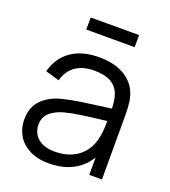

<svg xmlns="http://www.w3.org/2000/svg" viewBox="-135 -821 826 935"><g transform="rotate(20 278.0 -354.0)"><path d="M40 -145Q40 -208.7 76.5 -247Q113 -285.3 177.3 -302Q219.7 -312.7 268.7 -319.9Q317.7 -327.2 402 -338.2Q427 -341.2 449.7 -344.3L423.3 -328.7Q424.3 -382.8 410.5 -417.3Q396.7 -451.8 364.7 -468.8Q332.7 -485.7 279.3 -485.7Q222.5 -485.7 184.7 -460.2Q146.8 -434.7 132 -381.7L60.3 -402.7Q79.3 -475.7 135.7 -515.3Q192 -555 280.7 -555Q355.2 -555 406.8 -527.1Q458.3 -499.2 479.7 -447Q488.8 -425 492.2 -397.1Q495.7 -369.2 495.7 -335.3V0H430V-135.7L449 -127.3Q430.3 -81.3 398.3 -49.3Q366.3 -17.3 322.4 -1.2Q278.5 15 224.7 15Q165.7 15 123.9 -6.6Q82.2 -28.2 61.1 -64.5Q40 -100.8 40 -145ZM415.3 -190.7Q420.2 -210.3 421.4 -232.8Q422.7 -255.2 422.7 -285.5V-294.7L450.7 -280L417 -275.7Q344.3 -267.3 295 -260.3Q245.7 -253.3 207 -243Q166.2 -231.3 139.9 -208.2Q113.7 -185.2 113.7 -145Q113.7 -119.8 125.9 -97.9Q138.2 -76 165 -62.3Q191.8 -48.7 233 -48.7Q283.2 -48.7 321.8 -66.8Q360.5 -84.8 384.2 -117Q408 -149.2 415.3 -190.7ZM174.3 -722.7H425V-660H174.3Z"/></g></svg>

Font: Tap Sans
Style: Regular
Weight: 400
Designer: Tap Payments
Foundry: Tap Payments
Version: Version 1.001;Glyphs 3.1.2 (3151)